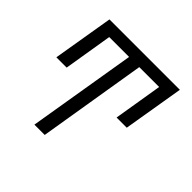

<svg xmlns="http://www.w3.org/2000/svg" viewBox="-178 -706 1107 1107"><g transform="rotate(45 375.0 -152.5)"><path d="M241 215 351 -447H189L140 -149H56L118 -520H692L630 -149H547L596 -447H434L325 215Z"/></g></svg>

Font: Zed Sans Extended
Style: Italic
Weight: 400
Width: 7
Italic angle: -9°
Designer: Belleve Invis
Foundry: Belleve Invis
Version: Version 1.0.0; ttfautohint (v1.8.4)